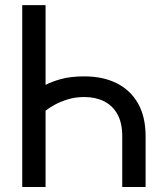

<svg xmlns="http://www.w3.org/2000/svg" viewBox="-20 -743 667 763"><path d="M315.4 -439.5Q260.7 -439.5 221.9 -428.7Q183.1 -418 158.4 -404.1Q133.8 -390.1 122.3 -379.4Q110.8 -368.7 110.8 -368.7L150.9 -294.9Q150.9 -294.9 162.8 -304.4Q174.8 -314 196.5 -326.2Q218.3 -338.4 248.5 -347.9Q278.8 -357.4 315.4 -357.4Q359.4 -357.4 393.3 -340.6Q427.2 -323.7 446.5 -289.3Q465.8 -254.9 465.8 -201.2V0H558.6V-201.2Q558.6 -279.3 528.3 -332.3Q498 -385.3 443.4 -412.4Q388.7 -439.5 315.4 -439.5ZM161.1 -722.7H68.4V0H161.1Z"/></svg>

Font: Giphurs
Style: Regular
Weight: 400
Version: Version 2.010